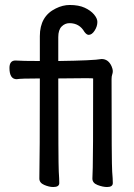

<svg xmlns="http://www.w3.org/2000/svg" viewBox="-20 -734 540 771"><path d="M194 17Q177 17 157.5 8.5Q138 0 138 -17Q140 -103 140 -419Q62 -419 47 -416Q18 -416 18 -461Q18 -491 42 -491Q68 -489 140 -489V-589Q140 -669 204 -700Q232 -714 260 -714Q296 -714 320 -703Q344 -692 357.5 -676Q371 -660 371 -646Q371 -628 360 -611Q349 -594 336 -594Q328 -594 319 -606Q299 -641 259 -641Q241 -641 227.5 -627.5Q214 -614 214 -585V-489Q356 -491 388 -497Q415 -497 428 -468Q433 -456 433 -449Q433 -441 430.5 -434.5Q428 -428 428 -416Q428 -73 430.5 -44.5Q433 -16 433 1Q433 17 410 17Q393 17 372 9Q351 1 351 -17Q351 -29 352.5 -61.5Q354 -94 354 -419Q354 -420 321 -420L214 -419Q214 -79 216 -45Q218 -16 218 1Q218 17 194 17Z"/></svg>

Font: LXGW WenKai Mono TC
Style: Bold
Weight: 700
Designer: LXGW / Fontworks Inc.
Foundry: LXGW / Fontworks Inc.
Version: Version 1.330